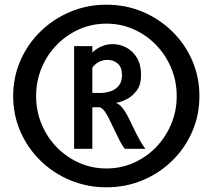

<svg xmlns="http://www.w3.org/2000/svg" viewBox="-20 -794 920 816"><path d="M432.5 2Q350.5 2 278.5 -28Q206.5 -58 152 -111.2Q97.5 -164.5 66.8 -234.8Q36 -305 36 -385.5Q36 -466.5 66.8 -536.8Q97.5 -607 152 -660.2Q206.5 -713.5 278.5 -743.8Q350.5 -774 432.5 -774Q514.5 -774 586.2 -743.8Q658 -713.5 712.2 -660.2Q766.5 -607 797 -536.8Q827.5 -466.5 827.5 -385.5Q827.5 -305 797 -234.8Q766.5 -164.5 712.2 -111.2Q658 -58 586.2 -28Q514.5 2 432.5 2ZM432.5 -78Q494 -78 548 -102Q602 -126 643 -168.2Q684 -210.5 707.5 -266.2Q731 -322 731 -385.5Q731 -449.5 707.5 -505.2Q684 -561 643 -603.2Q602 -645.5 548 -669.5Q494 -693.5 432.5 -693.5Q370.5 -693.5 316.5 -669.5Q262.5 -645.5 221.2 -603.2Q180 -561 156.8 -505.2Q133.5 -449.5 133.5 -385.5Q133.5 -322 156.8 -266.2Q180 -210.5 221.2 -168.2Q262.5 -126 316.5 -102Q370.5 -78 432.5 -78ZM295 -161.5V-598H372.5V-570.5Q386 -585 409 -595.8Q432 -606.5 459 -606.5Q489 -606.5 516.8 -592Q544.5 -577.5 562 -548.2Q579.5 -519 579.5 -475Q579.5 -434.5 561.5 -409.8Q543.5 -385 518.5 -372.5Q493.5 -360 472.5 -356.5Q487 -352.5 501.5 -334.2Q516 -316 536.5 -273Q560 -222.5 575 -196.5Q590 -170.5 598.5 -161.5H511Q502 -170.5 490 -193.8Q478 -217 458 -259Q443.5 -290.5 434.2 -306.5Q425 -322.5 418.2 -328.8Q411.5 -335 404.5 -338H372.5V-161.5ZM372.5 -399H408Q428 -399 449 -405.8Q470 -412.5 484.2 -429Q498.5 -445.5 498.5 -475Q498.5 -508 480.5 -523.8Q462.5 -539.5 436.5 -539.5Q415 -539.5 398.5 -529.8Q382 -520 372.5 -507Z"/></svg>

Font: Junction SemiBold
Style: Regular
Weight: 600
Designer: Caroline Hadilaksono
Foundry: Caroline Hadilaksono, Tyler Finck, The League of Moveable Type
Version: Version 2.000; ttfautohint (v1.8.3)